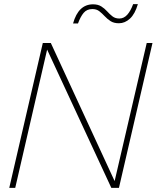

<svg xmlns="http://www.w3.org/2000/svg" viewBox="-20 -913 761 933"><path d="M25 0 188 -704H227L537 -33L693 -704H721L558 0H521L209 -672L54 0ZM650 -893Q636 -845 611.5 -822.5Q587 -800 558 -800Q533 -800 517 -810.5Q501 -821 488.5 -834.5Q476 -848 462.5 -858.5Q449 -869 429 -869Q402 -869 386.5 -850.5Q371 -832 359 -799H335Q361 -892 432 -892Q456 -892 472 -882Q488 -872 500.5 -858Q513 -844 526.5 -833.5Q540 -823 560 -823Q582 -823 598.5 -841.5Q615 -860 627 -893Z"/></svg>

Font: Prodigy Sans ExtraLight
Style: Italic
Weight: 200
Italic angle: -13°
Designer: Wei Huang
Foundry: Wei Huang
Version: Version 1.003; ttfautohint (v1.8.3)